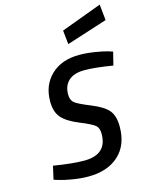

<svg xmlns="http://www.w3.org/2000/svg" viewBox="-139 -1036 871 1132"><g transform="rotate(-15 296.5 -470.0)"><path d="M568 -583Q460 -601 396 -601Q332 -601 299 -571Q266 -541 266 -487Q266 -453 285.5 -436.5Q305 -420 379.5 -390Q454 -360 482.5 -326Q511 -292 511 -226Q511 -113 442.5 -51Q374 11 257 11Q212 11 161 2.5Q110 -6 82 -15L53 -24L71 -105Q186 -86 258 -86Q397 -86 397 -213Q397 -248 378 -264.5Q359 -281 287.5 -310Q216 -339 184.5 -374.5Q153 -410 153 -475Q153 -574 217 -635Q281 -696 389 -696Q434 -696 483.5 -688Q533 -680 560 -672L588 -663ZM344 -774 335 -859 583 -951 593 -854Z"/></g></svg>

Font: Titillium Web SemiBold
Style: Italic
Weight: 600
Italic angle: -13°
Version: Version 1.002;PS 57.000;hotconv 1.0.70;makeotf.lib2.5.55311